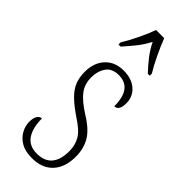

<svg xmlns="http://www.w3.org/2000/svg" viewBox="-255 -796 835 835"><g transform="rotate(45 162.5 -378.0)"><path d="M156 10Q114 10 88 -5.5Q62 -21 49 -45Q36 -69 36 -93Q36 -119 44.5 -131Q53 -143 65 -143Q65 -85 87.5 -52Q110 -19 157 -19Q250 -19 250 -128Q250 -163 233.5 -192Q217 -221 165 -254Q124 -282 99.5 -306Q75 -330 64 -356.5Q53 -383 53 -418Q53 -474 84.5 -508Q116 -542 169 -542Q219 -542 248.5 -516Q278 -490 278 -450Q278 -403 250 -403Q250 -513 168 -513Q127 -513 108.5 -486Q90 -459 90 -421Q90 -379 113 -349.5Q136 -320 185 -289Q244 -253 265.5 -215.5Q287 -178 287 -130Q287 -64 252.5 -27Q218 10 156 10ZM73 -619Q91 -648 111.5 -690Q132 -732 144 -766H194Q207 -732 227 -690Q247 -648 265 -619V-606H253Q227 -634 207 -659.5Q187 -685 170 -719Q152 -685 131.5 -659.5Q111 -634 86 -606H73Z"/></g></svg>

Font: Noto Serif ExtraCondensed ExtraLight
Style: Regular
Weight: 200
Width: 2
Designer: Monotype Design Team
Foundry: Monotype Imaging Inc.
Version: Version 2.015